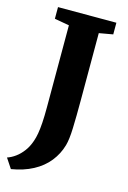

<svg xmlns="http://www.w3.org/2000/svg" viewBox="-160 -808 712 1066"><g transform="rotate(15 196.0 -275.0)"><path d="M-22 137Q2 129 25 112.2Q48 95.5 67.5 69.5Q87 43.5 99 8Q106 -12 110.5 -37.5Q115 -63 117.5 -100Q120 -137 120 -189.5V-661L35.5 -676V-743H371V-676L291.5 -662V-275Q291.5 -180.5 289.2 -115Q287 -49.5 277 -14.5Q262 38.5 227.5 81.8Q193 125 139.5 153.5Q86 182 15.5 193.5Z"/></g></svg>

Font: Merriweather 24pt Black
Style: Regular
Weight: 900
Designer: Eben Sorkin
Foundry: Eben Sorkin
Version: Version 2.100